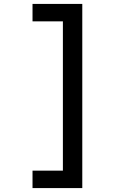

<svg xmlns="http://www.w3.org/2000/svg" viewBox="-20 -850 640 980"><path d="M146 110H400V-830H146V-741H301V21H146Z"/></svg>

Font: JetBrains Mono Medium
Style: Regular
Weight: 436
Monospace: yes
Designer: Philipp Nurullin, Konstantin Bulenkov
Foundry: JetBrains
Version: Version 2.305